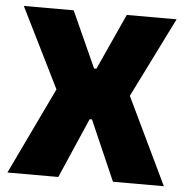

<svg xmlns="http://www.w3.org/2000/svg" viewBox="-48 -686 711 733"><g transform="rotate(5 307.0 -319.5)"><path d="M202 0H7L175 -351.5V-314L14 -639H205L302 -424.5H311L408.5 -639H599.5L438 -314V-351.5L606.5 0H411.5L311 -230H302Z"/></g></svg>

Font: Anek Kannada ExtraBold
Style: Regular
Weight: 800
Version: Version 1.003